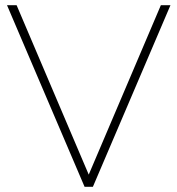

<svg xmlns="http://www.w3.org/2000/svg" viewBox="-20 -720 684 740"><path d="M306 0H338L637 -700H600L322 -47L44 -700H7Z"/></svg>

Font: Chess Sans ExtraLight
Style: Regular
Weight: 275
Designer: Wolf Bōese
Foundry: Wolf Bōese
Version: Version 7.223;Glyphs 3.3 (3306)